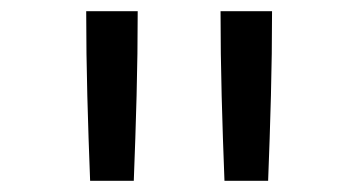

<svg xmlns="http://www.w3.org/2000/svg" viewBox="-20 -792 640 343"><path d="M381 -469Q378 -545 376 -620.5Q374 -696 374 -772H466Q466 -696 464 -620.5Q462 -545 459 -469ZM141 -469Q138 -545 136 -620.5Q134 -696 134 -772H226Q226 -696 224 -620.5Q222 -545 219 -469Z"/></svg>

Font: Monocode
Style: Regular
Weight: 400
Designer: Belleve Invis
Foundry: Belleve Invis
Version: Version 16.1.0; ttfautohint (v1.8.4)